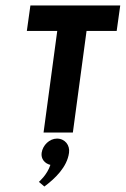

<svg xmlns="http://www.w3.org/2000/svg" viewBox="-20 -484 459 701"><path d="M188 22C161 22 136 46 132 74C129 96 143 113 164 118C152 155 122 180 122 180L142 197C181 168 225 126 232 74C236 46 217 22 188 22ZM78 -371H189L139 0H246L296 -371H406L419 -464H91Z"/></svg>

Font: Hussar Tani
Style: Kurs
Weight: 700
Foundry: Cannot Into Space Fonts
Version: Version 0.92